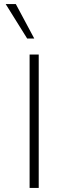

<svg xmlns="http://www.w3.org/2000/svg" viewBox="-20 -927 337 947"><path d="M126 0V-658H171V0ZM114 -737 8 -907H58L149 -737Z"/></svg>

Font: Ysabeau SC ExtraLight
Style: Regular
Weight: 250
Designer: Christian Thalmann (Catharsis Fonts)
Version: Version 2.001;gftools[0.9.30]; featfreeze: smcp